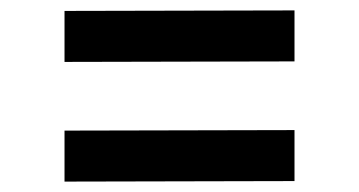

<svg xmlns="http://www.w3.org/2000/svg" viewBox="-20 -537 690 369"><path d="M104 -188V-286L546 -287V-189ZM104 -418V-516L546 -517V-419Z"/></svg>

Font: REM Medium
Style: Regular
Weight: 500
Designer: Octavio Pardo
Foundry: Ashler Design
Version: Version 1.005;gftools[0.9.28]